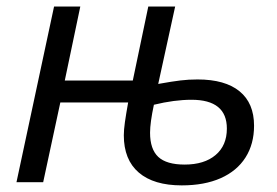

<svg xmlns="http://www.w3.org/2000/svg" viewBox="-20 -556 845 586"><path d="M357.9 -143.1Q357.9 -159.7 361.3 -183.6Q364.7 -207.5 371.1 -243.2H164.1L111.8 0H30.3L145 -536.1H225.1L177.7 -310.1H385.3L432.6 -536.1H514.6L462.9 -299.8Q506.3 -307.6 530.8 -310.5Q555.2 -313.5 583 -313.5Q667 -313.5 711.2 -277.3Q755.4 -241.2 755.4 -172.4Q755.4 -116.2 729.2 -75.2Q703.1 -34.2 653.6 -12.2Q604 9.8 534.7 9.8Q449.2 9.8 403.6 -29.3Q357.9 -68.4 357.9 -143.1ZM672.4 -163.6Q672.4 -251.5 564.5 -251.5Q512.2 -251.5 449.7 -236.3Q438 -181.6 438 -150.9Q438 -100.6 463.1 -77.1Q488.3 -53.7 543.5 -53.7Q603.5 -53.7 637.9 -82.8Q672.4 -111.8 672.4 -163.6Z"/></svg>

Font: Viking Open Sans
Style: Italic
Weight: 400
Italic angle: -12°
Foundry: Ascender Corporation
Version: Version 2.000